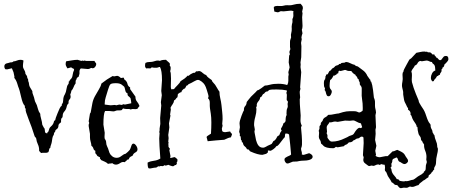

<svg xmlns="http://www.w3.org/2000/svg" viewBox="-20 -864 2397 1018"><path d="M43 -502 17.6 -496.1Q10.7 -496.1 7.8 -497.1Q2.9 -503.9 2.9 -511.2Q2.9 -518.6 6.3 -522.5Q9.8 -526.4 14.6 -527.8Q19.5 -529.3 24.9 -530.3Q30.3 -531.2 33.2 -533.2H39.1Q46.9 -533.2 52.7 -539.1H56.6Q60.5 -539.1 69.8 -543Q79.1 -546.9 88.9 -546.9Q98.6 -546.9 104.5 -543Q101.6 -522.5 101.6 -514.2Q101.6 -505.9 105 -500Q108.4 -494.1 111.3 -487.8Q114.3 -481.4 114.3 -477.5Q114.3 -473.6 115.7 -471.2Q117.2 -468.8 120.6 -464.4Q124 -460 124 -456.1Q124 -452.1 126 -448.2Q127.9 -444.3 128.4 -445.8Q128.9 -447.3 128.9 -441.4Q128.9 -433.6 132.8 -425.8L134.8 -412.1Q136.7 -404.3 142.6 -395.5Q148.4 -386.7 150.4 -382.8Q152.3 -378.9 151.9 -376Q151.4 -373 152.8 -369.1Q154.3 -365.2 156.2 -359.4Q158.2 -353.5 160.2 -348.1Q162.1 -342.8 163.6 -334.5Q165 -326.2 168.5 -320.8Q171.9 -315.4 175.3 -306.6Q178.7 -297.9 181.6 -285.2Q184.6 -272.5 193.4 -260.7Q193.4 -250 196.8 -239.3Q200.2 -228.5 202.1 -217.8L204.1 -203.1Q212.9 -184.6 215.8 -183.6Q217.8 -177.7 218.3 -167.5Q218.8 -157.2 229.5 -157.2Q231.4 -157.2 231.4 -159.2Q231.4 -161.1 231.4 -163.1Q236.3 -163.1 237.8 -169.9Q239.3 -176.8 241.7 -182.6Q244.1 -188.5 250.5 -193.8Q256.8 -199.2 260.7 -205.6Q264.6 -211.9 265.6 -218.3Q266.6 -224.6 273.4 -227.5V-230.5Q273.4 -234.4 285.2 -263.7Q297.9 -294.9 301.8 -298.8Q308.6 -302.7 307.6 -306.6Q306.6 -310.5 310.5 -314.9Q314.5 -319.3 314.9 -331.5Q315.4 -343.8 317.9 -351.1Q320.3 -358.4 324.2 -364.3Q330.1 -375 332.5 -392.1Q335 -409.2 340.8 -416Q346.7 -422.9 343.8 -430.7Q347.7 -431.6 348.6 -435.5Q349.6 -439.5 356.4 -445.8Q363.3 -452.1 365.2 -467.3Q367.2 -482.4 373 -493.2Q373 -499 368.2 -500.5Q363.3 -502 360.8 -504.4Q358.4 -506.8 356.4 -506.8L339.8 -502H336.9Q328.1 -515.6 328.1 -524.4Q328.1 -533.2 331.1 -539.1Q344.7 -541 361.3 -543.9Q377.9 -546.9 391.6 -546.9L411.1 -541L418.9 -543Q420.9 -543 420.9 -542Q420.9 -541 422.9 -541Q424.8 -541 424.8 -542Q424.8 -543 426.8 -543L437.5 -541H481.4Q482.4 -534.2 486.3 -532.2Q490.2 -530.3 490.2 -523.4Q490.2 -516.6 484.4 -509.3Q478.5 -502 470.7 -502L464.8 -503.9Q461.9 -503.9 457.5 -501Q453.1 -498 445.3 -498L411.1 -501H408.2Q400.4 -493.2 401.4 -482.9Q402.3 -472.7 399.9 -467.3Q397.5 -461.9 398.4 -460.4Q399.4 -459 394 -455.6Q388.7 -452.1 387.2 -449.7Q385.7 -447.3 386.2 -446.8Q386.7 -446.3 386.7 -444.3V-443.4L382.8 -441.4Q380.9 -435.5 380.9 -431.6V-421.9Q374 -413.1 370.1 -401.9Q366.2 -390.6 358.4 -382.8Q358.4 -377 352.5 -362.3Q354.5 -356.4 354.5 -349.6Q354.5 -342.8 348.1 -335.9Q341.8 -329.1 343.8 -316.4Q335.9 -309.6 334 -299.8Q332 -290 328.6 -283.7Q325.2 -277.3 320.8 -272.5Q316.4 -267.6 314.5 -262.2Q312.5 -256.8 312.5 -251.5Q312.5 -246.1 310.5 -241.2L305.7 -236.3Q303.7 -231.4 303.7 -226.6V-215.8Q290 -206.1 290 -199.2Q290 -192.4 287.6 -187Q285.2 -181.6 278.8 -177.7Q272.5 -173.8 272.5 -166Q265.6 -159.2 266.1 -155.8Q266.6 -152.3 265.1 -149.9Q263.7 -147.5 259.8 -139.6Q256.8 -128.9 255.9 -119.6Q254.9 -110.4 252.4 -102.1Q250 -93.8 248.5 -90.3Q247.1 -86.9 247.1 -81.1L246.1 -80.1L243.2 -78.1Q240.2 -73.2 239.7 -67.4Q239.3 -61.5 235.4 -56.6Q226.6 -52.7 216.3 -53.7Q206.1 -54.7 197.3 -52.7Q193.4 -58.6 187.5 -63.5V-68.4Q187.5 -85 180.7 -99.1Q173.8 -113.3 171.9 -129.9Q169.9 -135.7 167 -136.7Q164.1 -137.7 157.2 -161.1Q150.4 -184.6 131.8 -231.4Q113.3 -278.3 116.2 -283.2V-287.1Q116.2 -289.1 112.3 -291Q111.3 -294.9 111.8 -297.9Q112.3 -300.8 110.4 -304.7Q100.6 -312.5 91.8 -351.1Q83 -389.6 80.1 -395.5Q77.1 -401.4 71.8 -419.9Q66.4 -438.5 55.7 -451.2Q56.6 -453.1 56.6 -457Q56.6 -460.9 51.8 -480.5Q45.9 -496.1 43 -502Z M669.9 -391.6 698.2 -351.6V-349.6Q698.2 -335 706.5 -325.2Q714.8 -315.4 719.7 -301.8Q716.8 -297.9 713.9 -294.9Q710.9 -292 709 -287.1Q702.1 -285.2 699.2 -285.2L683.6 -286.1Q677.7 -286.1 673.8 -283.2Q668.9 -286.1 662.1 -286.1H650.4Q640.6 -286.1 633.8 -289.1Q629.9 -288.1 627.9 -283.2Q626 -278.3 614.3 -278.8Q602.5 -279.3 597.2 -277.8Q591.8 -276.4 588.9 -274.9Q585.9 -273.4 580.1 -273.4L560.5 -275.4H537.1Q528.3 -261.7 528.3 -203.1L535.2 -160.2L534.2 -139.6Q534.2 -128.9 536.1 -127Q543 -118.2 543 -107.9Q543 -97.7 548.3 -86.9Q553.7 -76.2 555.2 -69.8Q556.6 -63.5 560.5 -53.7Q564.5 -43.9 574.7 -35.6Q585 -27.3 598.1 -27.3Q611.3 -27.3 620.6 -34.7Q629.9 -42 635.3 -44.9Q640.6 -47.9 641.6 -47.4Q642.6 -46.9 646 -48.8Q649.4 -50.8 657.7 -58.6Q666 -66.4 668 -69.3Q669.9 -72.3 671.9 -77.6Q673.8 -83 677.2 -92.8Q680.7 -102.5 687.5 -102.5Q694.3 -102.5 701.7 -92.3Q709 -82 709 -71.8Q709 -61.5 697.8 -55.7Q686.5 -49.8 683.6 -39.1Q668 -32.2 665.5 -25.9Q663.1 -19.5 660.6 -18.1Q658.2 -16.6 657.2 -17.1Q656.2 -17.6 654.3 -17.6Q652.3 -17.6 652.3 -13.7Q646.5 -9.8 640.6 -3.9Q628.9 -7.8 617.2 0.5Q605.5 8.8 594.7 8.8Q584 8.8 575.2 1Q570.3 2.9 564.5 2.9Q558.6 2.9 552.7 4.9Q544.9 -2.9 535.2 -6.8Q525.4 -10.7 515.6 -15.6Q513.7 -21.5 511.2 -22Q508.8 -22.5 510.7 -29.3Q506.8 -31.2 503.4 -33.2Q500 -35.2 496.1 -37.1Q493.2 -43.9 485.4 -51.8V-64.5Q477.5 -67.4 475.1 -76.7Q472.7 -85.9 464.8 -90.8Q463.9 -102.5 460.4 -113.8Q457 -125 457 -136.7V-154.3L450.2 -195.3V-203.1L453.1 -211.9L450.2 -220.7L457 -261.7L460.9 -267.6Q465.8 -293 469.2 -313.5Q472.7 -334 482.9 -353Q493.2 -372.1 503.9 -389.2Q514.6 -406.2 517.6 -420.9Q546.9 -444.3 577.1 -460.9Q582 -459 585 -459L600.6 -461.9Q609.4 -461.9 621.1 -450.2L631.8 -452.1H635.7Q637.7 -449.2 638.2 -445.3Q638.7 -441.4 642.6 -440.4Q653.3 -431.6 655.8 -419.4Q658.2 -407.2 669.9 -400.4ZM642.6 -309.6 675.8 -316.4V-320.3Q675.8 -326.2 674.3 -332Q672.9 -337.9 671.9 -343.8Q666 -350.6 660.6 -354.5Q655.3 -358.4 656.2 -369.1Q647.5 -372.1 645 -381.8Q642.6 -391.6 640.6 -400.4Q638.7 -400.4 638.7 -404.3Q631.8 -409.2 628.9 -412.1Q618.2 -422.9 595.2 -422.9Q572.3 -422.9 565.9 -417.5Q559.6 -412.1 552.7 -388.2Q545.9 -364.3 540.5 -348.1Q535.2 -332 535.2 -315.4V-309.6L566.4 -305.7L588.9 -307.6L596.7 -305.7L612.3 -309.6L626 -307.6L633.8 -311.5Z M1210 -150.4 1204.1 -135.7Q1192.4 -134.8 1168.9 -123Q1147.5 -121.1 1125.5 -119.6Q1103.5 -118.2 1081.1 -115.2L1075.2 -137.7Q1076.2 -141.6 1086.4 -147.5Q1096.7 -153.3 1098.6 -155.3Q1100.6 -186.5 1100.6 -214.4Q1100.6 -242.2 1097.7 -260.7Q1094.7 -279.3 1093.3 -289.6Q1091.8 -299.8 1092.3 -317.4Q1092.8 -335 1083 -342.8L1085.9 -353.5Q1085.9 -356.4 1083.5 -363.8Q1081.1 -371.1 1076.2 -387.7Q1071.3 -404.3 1065.4 -414.1Q1059.6 -423.8 1048.3 -432.1Q1037.1 -440.4 1029.8 -440.4Q1022.5 -440.4 1008.3 -432.1Q994.1 -423.8 985.8 -420.4Q977.5 -417 977.5 -415.5Q977.5 -414.1 976.1 -412.6Q974.6 -411.1 973.1 -411.6Q971.7 -412.1 969.2 -409.7Q966.8 -407.2 964.8 -402.3Q962.9 -397.5 960.9 -395.5Q959 -393.6 957.5 -394Q956.1 -394.5 954.1 -392.6Q952.1 -390.6 948.7 -387.7Q945.3 -384.8 943.4 -381.8Q943.4 -375 940.4 -375Q937.5 -375 934.6 -373.5Q931.6 -372.1 929.2 -369.6Q926.8 -367.2 922.9 -365.2V-361.3Q922.9 -357.4 920.9 -348.6Q915 -344.7 912.1 -339.4Q909.2 -334 903.3 -332Q901.4 -319.3 895 -311Q888.7 -302.7 883.8 -292Q885.7 -289.1 885.7 -282.2L881.8 -256.8L883.8 -251L876 -210L877.9 -188.5L872.1 -148.4L874 -131.8L872.1 -113.3L874 -107.4L872.1 -99.6V-97.7Q875 -96.7 874 -96.2Q873 -95.7 873 -89.4Q873 -83 880.9 -75.2Q877.9 -69.3 877.9 -67.4L883.8 -37.1Q883.8 -30.3 881.8 -27.3Q883.8 -26.4 885.7 -26.4L905.3 -31.2Q913.1 -28.3 920.9 -18.6V-13.7Q920.9 -4.9 916 -2Q918 0 918 2Q918 3.9 916 5.9Q914.1 7.8 914.1 11.7L912.1 10.7Q907.2 10.7 903.8 14.2Q900.4 17.6 897 17.6Q893.6 17.6 883.3 14.2Q873 10.7 872.1 9.8Q864.3 13.7 857.9 13.7Q851.6 13.7 851.6 12.2Q851.6 10.7 849.6 11.7L847.7 15.6Q842.8 17.6 837.9 16.6Q833 15.6 829.6 16.6Q826.2 17.6 826.2 18.6Q826.2 19.5 825.2 18.6Q824.2 17.6 820.8 17.6Q817.4 17.6 813.5 21.5Q809.6 25.4 796.9 25.4L776.4 29.3Q769.5 29.3 766.6 27.3Q762.7 18.6 762.7 5.9V-2Q778.3 -9.8 796.4 -11.7Q814.5 -13.7 830.1 -23.4Q824.2 -102.5 824.2 -129.9L826.2 -159.2Q826.2 -161.1 825.2 -161.1Q824.2 -161.1 824.2 -163.1L826.2 -172.9V-182.6Q826.2 -183.6 830.1 -207L829.1 -238.3L835 -304.7L833 -322.3L837.9 -359.4L835 -381.8L838.9 -438.5Q838.9 -491.2 828.1 -508.8H825.2L812.5 -504.9H795.9L785.2 -506.8Q783.2 -506.8 782.7 -505.4Q782.2 -503.9 779.8 -502.4Q777.3 -501 772.5 -501.5Q767.6 -502 763.2 -502Q758.8 -502 755.9 -501Q749 -506.8 749 -514.6Q749 -522.5 751 -530.3Q759.8 -535.2 771 -535.2Q782.2 -535.2 790.5 -537.1Q798.8 -539.1 804.2 -541Q809.6 -543 816.9 -543Q824.2 -543 828.1 -541Q835.9 -546.9 860.4 -546.9Q864.3 -542 872.6 -535.6Q880.9 -529.3 880.9 -524.4L879.9 -516.6Q884.8 -510.7 884.8 -506.8V-501Q884.8 -490.2 881.8 -487.3Q886.7 -480.5 886.7 -447.3L885.7 -403.3Q885.7 -393.6 889.6 -389.6Q892.6 -391.6 896.5 -391.1Q900.4 -390.6 903.3 -392.6Q909.2 -400.4 921.9 -413.1Q934.6 -425.8 937.5 -433.6Q963.9 -450.2 968.3 -456.1Q972.7 -461.9 974.6 -462.9L978.5 -461.9Q980.5 -461.9 983.9 -465.3Q987.3 -468.8 990.2 -470.2Q993.2 -471.7 996.6 -473.6Q1000 -475.6 1003.4 -477.1Q1006.8 -478.5 1009.8 -478Q1012.7 -477.5 1014.6 -479.5Q1016.6 -481.4 1017.6 -483.4Q1018.6 -485.4 1020.5 -486.3L1024.4 -485.4L1035.2 -487.3Q1043.9 -487.3 1053.7 -478Q1063.5 -468.8 1073.2 -465.8Q1078.1 -457 1086.4 -451.2Q1094.7 -445.3 1102.5 -439.5Q1104.5 -431.6 1109.9 -426.8Q1115.2 -421.9 1120.6 -414.6Q1126 -407.2 1131.3 -397Q1136.7 -386.7 1143.6 -377.9Q1143.6 -360.4 1147.9 -342.8Q1152.3 -325.2 1154.3 -306.6Q1156.2 -288.1 1158.2 -269.5Q1160.2 -251 1160.2 -232.4L1158.2 -207L1160.2 -197.3L1156.2 -181.6L1158.2 -168.9Q1164.1 -163.1 1172.9 -163.1L1200.2 -167Q1202.1 -161.1 1206.1 -158.2Q1210 -155.3 1210 -150.4Z M1590.8 -43 1619.1 -51.8Q1637.7 -43.9 1637.7 -33.2Q1637.7 -11.7 1578.1 -11.7Q1573.2 -11.7 1567.4 -10.3Q1561.5 -8.8 1555.2 -7.8Q1548.8 -6.8 1542.5 -7.3Q1536.1 -7.8 1530.8 -6.3Q1525.4 -4.9 1517.6 -1Q1509.8 2.9 1503.9 2.9Q1498 2.9 1493.2 -3.9Q1488.3 -10.7 1488.3 -17.6Q1488.3 -24.4 1492.7 -27.3Q1497.1 -30.3 1502.4 -33.2Q1507.8 -36.1 1514.2 -38.6Q1520.5 -41 1523.4 -44.9Q1521.5 -71.3 1518.6 -97.7Q1515.6 -124 1512.7 -150.4Q1507.8 -155.3 1503.9 -155.3Q1500 -155.3 1494.1 -156.2Q1490.2 -151.4 1490.2 -136.7Q1486.3 -133.8 1480.5 -126Q1474.6 -118.2 1462.4 -102.5Q1450.2 -86.9 1444.3 -88.9Q1441.4 -81.1 1429.2 -72.8Q1417 -64.5 1414.1 -64.5L1402.3 -66.4Q1399.4 -66.4 1400.4 -61.5Q1401.4 -56.6 1399.4 -54.7Q1394.5 -52.7 1392.6 -48.8L1371.1 -43Q1347.7 -43 1308.6 -60.5Q1304.7 -61.5 1301.8 -66.9Q1298.8 -72.3 1293.9 -72.3H1290Q1285.2 -83 1277.3 -88.4Q1269.5 -93.8 1267.6 -108.4Q1261.7 -108.4 1262.2 -112.8Q1262.7 -117.2 1260.7 -120.1L1257.8 -122.1Q1256.8 -125 1256.8 -131.3Q1256.8 -137.7 1255.9 -140.6L1252 -142.6Q1251 -144.5 1251.5 -147.9Q1252 -151.4 1252 -153.3L1248 -165L1252 -189.5L1250 -209Q1250 -222.7 1260.3 -249.5Q1270.5 -276.4 1273.4 -279.3Q1272.5 -293.9 1279.8 -301.3Q1287.1 -308.6 1288.1 -323.2Q1293.9 -330.1 1298.8 -336.9Q1303.7 -343.8 1311 -351.6Q1318.4 -359.4 1327.1 -367.2Q1335.9 -375 1343.8 -384.8Q1349.6 -384.8 1365.7 -396.5Q1381.8 -408.2 1383.8 -410.2Q1394.5 -410.2 1412.1 -415Q1429.7 -419.9 1456.1 -419.9Q1482.4 -419.9 1502.9 -413.1Q1508.8 -423.8 1508.8 -435.5V-458L1510.7 -468.8L1508.8 -481.4L1515.6 -506.8L1510.7 -533.2L1512.7 -564.5Q1512.7 -572.3 1517.6 -577.1Q1514.6 -581.1 1514.6 -586.9Q1514.6 -592.8 1517.1 -597.2Q1519.5 -601.6 1519.5 -603.5L1517.6 -615.2V-640.6Q1517.6 -649.4 1519.5 -653.8Q1521.5 -658.2 1523.4 -665L1522.5 -679.7L1526.4 -700.2Q1527.3 -705.1 1526.9 -710.9Q1526.4 -716.8 1526.4 -722.7Q1526.4 -728.5 1527.8 -734.4Q1529.3 -740.2 1530.3 -744.6Q1531.2 -749 1530.8 -752.4Q1530.3 -755.9 1530.3 -760.3Q1530.3 -764.6 1531.7 -766.1Q1533.2 -767.6 1534.7 -774.4Q1536.1 -781.2 1535.2 -789.1Q1534.2 -796.9 1536.1 -804.7Q1528.3 -807.6 1521.5 -807.6L1483.4 -803.7L1470.7 -804.7Q1465.8 -804.7 1461.9 -801.8Q1458 -798.8 1451.2 -798.8L1434.6 -802.7L1431.6 -823.2L1432.6 -828.1Q1440.4 -833 1450.7 -832.5Q1460.9 -832 1468.8 -832Q1476.6 -832 1481.9 -833.5Q1487.3 -835 1493.2 -835.9Q1499 -836.9 1502.4 -836.4Q1505.9 -835.9 1515.6 -835.9Q1525.4 -835.9 1539.1 -839.8Q1552.7 -843.8 1568.4 -843.8H1574.2Q1579.1 -836.9 1582.5 -833.5Q1585.9 -830.1 1585.9 -820.3L1582 -802.7L1584 -793.9L1582 -772.5L1584 -726.6Q1584 -713.9 1580.1 -705.1Q1582 -701.2 1582 -697.3Q1582 -693.4 1584 -688.5Q1578.1 -670.9 1578.1 -663.1L1580.1 -657.2L1576.2 -636.7L1578.1 -619.1L1577.1 -560.5L1573.2 -533.2L1574.2 -521.5L1573.2 -508.8L1577.1 -481.4L1571.3 -402.3Q1571.3 -397.5 1573.2 -393.6Q1569.3 -381.8 1569.3 -378.9V-371.1Q1569.3 -366.2 1570.3 -360.4L1571.3 -347.7L1569.3 -336.9Q1569.3 -312.5 1571.3 -291L1574.2 -252L1573.2 -225.6Q1573.2 -210.9 1580.1 -198.2Q1576.2 -190.4 1576.2 -189.5V-186.5Q1581.1 -137.7 1581.1 -120.1V-97.7Q1581.1 -93.8 1580.1 -88.9L1576.2 -76.2Q1576.2 -68.4 1579.1 -60.5Q1582 -52.7 1580.1 -44.9Q1585.9 -43 1590.8 -43ZM1505.9 -300.8 1504.9 -311.5Q1504.9 -317.4 1506.8 -323.2Q1505.9 -328.1 1502.9 -330.1Q1500 -332 1500 -336.9L1501 -360.4Q1501 -366.2 1498 -371.1Q1501 -377 1501 -380.9L1500 -384.8Q1478.5 -389.6 1446.8 -389.6Q1415 -389.6 1410.2 -387.7Q1405.3 -385.7 1403.8 -383.8Q1402.3 -381.8 1400.4 -380.4Q1398.4 -378.9 1395.5 -378.9Q1392.6 -378.9 1389.2 -377Q1385.7 -375 1382.8 -370.6Q1379.9 -366.2 1375 -365.2Q1371.1 -360.4 1368.7 -355Q1366.2 -349.6 1359.4 -347.7Q1358.4 -336.9 1351.6 -329.1Q1344.7 -321.3 1342.8 -315.4Q1340.8 -309.6 1341.3 -307.1Q1341.8 -304.7 1341.8 -302.7L1337.9 -293L1339.8 -287.1Q1339.8 -265.6 1333.5 -244.1Q1327.1 -222.7 1327.1 -200.2L1331.1 -177.7L1329.1 -166Q1329.1 -161.1 1330.6 -156.7Q1332 -152.3 1333 -144.5Q1336.9 -118.2 1342.8 -105.5Q1352.5 -81.1 1374 -81.1H1377Q1383.8 -82 1391.6 -86.9Q1399.4 -91.8 1409.2 -95.7Q1418.9 -99.6 1420.9 -101.6Q1423.8 -105.5 1425.8 -109.4Q1427.7 -113.3 1429.7 -116.2Q1432.6 -118.2 1434.1 -118.2Q1435.5 -118.2 1440.9 -124.5Q1446.3 -130.9 1450.2 -140.6L1460.9 -147.5Q1464.8 -161.1 1473.6 -171.9Q1469.7 -175.8 1469.7 -181.6Q1471.7 -185.5 1476.6 -193.8Q1481.4 -202.1 1482.4 -210Q1487.3 -210.9 1489.3 -214.8Q1491.2 -218.8 1494.1 -220.7Q1494.1 -248 1500 -253.9L1499 -260.7Q1499 -281.2 1502.4 -288.1Q1505.9 -294.9 1505.9 -300.8Z M1736.3 -255.9 1767.6 -261.7Q1775.4 -261.7 1777.8 -263.2Q1780.3 -264.6 1798.8 -269.5Q1817.4 -274.4 1834 -274.4H1857.4Q1869.1 -274.4 1875 -271Q1880.9 -267.6 1885.7 -267.6Q1890.6 -267.6 1902.3 -276.4Q1903.3 -280.3 1903.3 -284.2V-293Q1903.3 -317.4 1899.9 -336.4Q1896.5 -355.5 1897.9 -377.9Q1899.4 -400.4 1895 -405.8Q1890.6 -411.1 1888.7 -414.6Q1886.7 -418 1887.7 -421.9Q1888.7 -425.8 1885.3 -431.2Q1881.8 -436.5 1882.3 -439Q1882.8 -441.4 1881.3 -443.4Q1879.9 -445.3 1878.4 -445.8Q1877 -446.3 1875.5 -448.2Q1874 -450.2 1874.5 -451.2Q1875 -452.1 1873.5 -455.1Q1872.1 -458 1868.7 -460.4Q1865.2 -462.9 1864.3 -467.8Q1851.6 -473.6 1842.8 -487.3Q1837.9 -488.3 1832.5 -487.8Q1827.1 -487.3 1822.8 -488.8Q1818.4 -490.2 1815.4 -491.7Q1812.5 -493.2 1808.6 -493.2L1786.1 -487.3Q1785.2 -487.3 1779.3 -489.3Q1774.4 -488.3 1774.4 -482.9Q1774.4 -477.5 1772.5 -474.6Q1763.7 -474.6 1763.7 -467.8Q1758.8 -467.8 1756.8 -464.8Q1754.9 -461.9 1749 -463.9Q1745.1 -457 1741.2 -450.2Q1737.3 -443.4 1730.5 -439.5Q1727.5 -423.8 1727.5 -410.2Q1727.5 -396.5 1733.4 -390.6Q1739.3 -384.8 1739.3 -378.4Q1739.3 -372.1 1734.4 -362.8Q1729.5 -353.5 1722.7 -353.5Q1715.8 -353.5 1713.4 -357.4Q1710.9 -361.3 1709.5 -366.2Q1708 -371.1 1707 -376.5Q1706.1 -381.8 1700.2 -387.7Q1703.1 -387.7 1703.1 -392.6Q1703.1 -397.5 1700.2 -401.4Q1697.3 -405.3 1697.3 -422.9Q1697.3 -440.4 1705.1 -445.3Q1704.1 -445.3 1704.1 -447.3L1706.1 -456.1Q1705.1 -456.1 1705.1 -458L1709 -463.9L1708 -465.8Q1709 -469.7 1712.4 -469.2Q1715.8 -468.8 1717.8 -471.2Q1719.7 -473.6 1726.6 -487.3Q1733.4 -489.3 1735.8 -493.7Q1738.3 -498 1743.2 -502Q1751 -504.9 1753.9 -509.3Q1756.8 -513.7 1761.2 -515.6Q1765.6 -517.6 1771 -518.6Q1776.4 -519.5 1778.3 -525.4L1781.2 -524.4Q1786.1 -524.4 1788.1 -527.8Q1790 -531.2 1799.3 -531.2Q1808.6 -531.2 1809.6 -533.2Q1810.5 -535.2 1817.4 -535.2Q1824.2 -535.2 1838.4 -528.3Q1852.5 -521.5 1855.5 -521.5H1858.4Q1865.2 -513.7 1877 -511.7Q1890.6 -501 1903.8 -491.7Q1917 -482.4 1924.8 -467.8Q1926.8 -465.8 1926.3 -464.8Q1925.8 -463.9 1928.7 -460.4Q1931.6 -457 1934.6 -452.1Q1937.5 -447.3 1940.4 -443.8Q1943.4 -440.4 1943.8 -440.9Q1944.3 -441.4 1944.3 -433.6L1945.3 -432.6L1948.2 -430.7Q1954.1 -416 1958 -385.7Q1961.9 -355.5 1961.9 -351.1Q1961.9 -346.7 1963.4 -344.2Q1964.8 -341.8 1966.8 -334.5Q1968.8 -327.1 1968.3 -314Q1967.8 -300.8 1969.2 -292.5Q1970.7 -284.2 1972.2 -278.8Q1973.6 -273.4 1973.6 -267.6L1970.7 -252.9L1973.6 -189.5L1970.7 -175.8L1971.7 -154.3L1968.8 -122.1L1975.6 -90.8L1969.7 -64.5L1973.6 -43.9Q1973.6 -40 1970.7 -38.1Q1980.5 -30.3 1994.1 -30.3L2024.4 -36.1H2051.8Q2053.7 -34.2 2053.7 -32.2Q2053.7 -30.3 2056.2 -28.3Q2058.6 -26.4 2060.5 -25.4Q2062.5 -24.4 2062.5 -20.5Q2062.5 -16.6 2060.5 -14.2Q2058.6 -11.7 2060.5 -6.8Q2054.7 -5.9 2053.2 -2.4Q2051.8 1 2048.3 2.9Q2044.9 4.9 2038.1 4.9Q2031.2 4.9 2021.5 9.8Q2017.6 8.8 2011.7 8.8L2000 5.9Q1998 5.9 1997.6 8.3Q1997.1 10.7 1994.1 10.7L1986.3 7.8Q1978.5 7.8 1971.2 11.7Q1963.9 15.6 1960 15.6Q1956.1 15.6 1950.2 13.7L1937.5 16.6Q1934.6 16.6 1929.7 12.7Q1924.8 8.8 1915.5 2Q1906.2 -4.9 1906.2 -16.6L1908.2 -30.3L1904.3 -41L1908.2 -105.5L1907.2 -132.8Q1907.2 -139.6 1896.5 -139.6Q1893.6 -139.6 1890.1 -136.7Q1886.7 -133.8 1883.3 -131.8Q1879.9 -129.9 1876.5 -129.9Q1873 -129.9 1869.1 -127.9Q1865.2 -126 1862.8 -123.5Q1860.4 -121.1 1854.5 -120.1Q1846.7 -109.4 1834 -109.4H1831.1Q1828.1 -108.4 1826.2 -105.5Q1824.2 -102.5 1820.8 -100.1Q1817.4 -97.7 1812 -96.2Q1806.6 -94.7 1803.7 -88.9L1770.5 -83Q1765.6 -83 1761.7 -85.9Q1753.9 -78.1 1746.1 -78.1Q1707 -78.1 1694.3 -91.8Q1689.5 -97.7 1682.6 -102.5L1679.7 -116.2Q1677.7 -121.1 1675.3 -124Q1672.9 -127 1671.4 -132.8Q1669.9 -138.7 1670.9 -146Q1671.9 -153.3 1671.9 -160.2L1669.9 -170.9L1673.8 -181.6V-191.4Q1673.8 -195.3 1675.8 -197.3Q1677.7 -199.2 1679.7 -202.1Q1681.6 -205.1 1680.7 -208.5Q1679.7 -211.9 1685.5 -217.8Q1691.4 -223.6 1691.4 -226.1Q1691.4 -228.5 1694.8 -233.9Q1698.2 -239.3 1706.5 -243.2Q1714.8 -247.1 1719.7 -254.9Q1728.5 -255.9 1736.3 -255.9ZM1885.7 -186.5 1893.6 -184.6Q1895.5 -184.6 1897 -187Q1898.4 -189.5 1900.4 -189.5L1893.6 -210Q1881.8 -211.9 1870.6 -218.8Q1859.4 -225.6 1852.5 -225.6L1835 -223.6L1809.6 -224.6L1770.5 -217.8L1757.8 -219.7Q1750 -219.7 1742.2 -216.8Q1734.4 -213.9 1726.6 -215.8Q1724.6 -210 1717.8 -202.1Q1710.9 -194.3 1712.4 -183.6Q1713.9 -172.9 1713.9 -166L1711.9 -157.2Q1711.9 -155.3 1713.4 -153.3Q1714.8 -151.4 1715.8 -148.9Q1716.8 -146.5 1716.3 -143.6Q1715.8 -140.6 1715.8 -136.7Q1715.8 -132.8 1720.2 -127.9Q1724.6 -123 1726.6 -118.2L1727.5 -119.1Q1729.5 -119.1 1731 -116.2Q1732.4 -113.3 1740.2 -113.3Q1773.4 -113.3 1808.6 -130.9L1821.3 -136.7Q1831.1 -143.6 1842.3 -146.5Q1853.5 -149.4 1857.4 -157.2Q1873 -183.6 1884.8 -186.5Z M2344.7 -567.4Q2357.4 -567.4 2357.4 -550.8Q2357.4 -543 2350.1 -535.6Q2342.8 -528.3 2339.8 -524.9Q2336.9 -521.5 2335.9 -521.5Q2335.9 -508.8 2325.2 -504.9L2326.2 -502.9Q2326.2 -499 2320.3 -495.1Q2321.3 -494.1 2321.3 -488.8Q2321.3 -483.4 2316.9 -479Q2312.5 -474.6 2312.5 -467.8Q2307.6 -466.8 2304.7 -463.9Q2301.8 -460.9 2296.9 -460Q2294.9 -455.1 2292 -451.7Q2289.1 -448.2 2286.1 -444.3Q2282.2 -442.4 2281.2 -437.5Q2280.3 -432.6 2274.4 -432.6H2272.5Q2264.6 -440.4 2264.6 -451.7Q2264.6 -462.9 2271 -475.1Q2277.3 -487.3 2288.1 -490.2Q2287.1 -497.1 2287.1 -503.4Q2287.1 -509.8 2284.7 -516.1Q2282.2 -522.5 2276.9 -525.4Q2271.5 -528.3 2270.5 -535.2Q2262.7 -535.2 2255.9 -539.1Q2249 -543 2241.2 -543L2216.8 -539.1Q2213.9 -539.1 2208 -541Q2198.2 -538.1 2193.8 -528.8Q2189.5 -519.5 2179.7 -516.6Q2175.8 -507.8 2169.9 -501Q2164.1 -494.1 2161.1 -485.4Q2165 -473.6 2164.1 -462.9Q2163.1 -452.1 2163.1 -441.4L2164.1 -428.7Q2171.9 -398.4 2185.1 -366.2Q2198.2 -334 2199.2 -332.5Q2200.2 -331.1 2200.2 -327.6Q2200.2 -324.2 2204.1 -317.4Q2208 -310.5 2212.4 -303.2Q2216.8 -295.9 2221.7 -289.1Q2226.6 -282.2 2231 -272.9Q2235.4 -263.7 2240.2 -248.5Q2245.1 -233.4 2249.5 -224.1Q2253.9 -214.8 2256.3 -212.4Q2258.8 -210 2261.2 -206.1Q2263.7 -202.1 2263.2 -198.2Q2262.7 -194.3 2264.6 -188Q2266.6 -181.6 2270 -176.3Q2273.4 -170.9 2273.4 -162.1Q2276.4 -159.2 2277.8 -154.8Q2279.3 -150.4 2283.2 -147.5Q2285.2 -131.8 2291.5 -117.2Q2297.9 -102.5 2297.9 -92.3Q2297.9 -82 2299.8 -81.1Q2301.8 -80.1 2301.8 -70.8Q2301.8 -61.5 2296.9 -42Q2292 -22.5 2292 -6.3Q2292 9.8 2286.1 18.1Q2280.3 26.4 2282.2 35.2Q2277.3 37.1 2275.4 42.5Q2273.4 47.9 2267.6 49.8Q2268.6 50.8 2268.6 51.8Q2268.6 52.7 2262.2 58.6Q2255.9 64.5 2253.9 64.5Q2251 73.2 2251 76.2Q2243.2 80.1 2237.3 85.4Q2231.4 90.8 2223.6 93.8Q2217.8 99.6 2210.4 104.5Q2203.1 109.4 2199.2 117.2Q2190.4 119.1 2181.6 123Q2172.9 127 2166.5 127Q2160.2 127 2154.3 125Q2149.4 126 2145 128.9Q2140.6 131.8 2133.8 131.8L2121.1 130.9L2105.5 133.8Q2099.6 133.8 2094.7 127.9Q2089.8 122.1 2085.9 117.2H2083Q2073.2 117.2 2068.8 111.3Q2064.5 105.5 2056.6 102.5Q2050.8 89.8 2043 79.6Q2035.2 69.3 2032.2 59.1Q2029.3 48.8 2024.9 45.4Q2020.5 42 2020.5 36.1L2021.5 23.4L2018.6 1Q2018.6 -7.8 2023.4 -15.1Q2028.3 -22.5 2028.3 -30.3Q2030.3 -30.3 2061.5 -61.5Q2069.3 -61.5 2074.2 -64.5Q2079.1 -67.4 2086.9 -69.3L2105.5 -60.5Q2121.1 -52.7 2126.5 -42.5Q2131.8 -32.2 2137.7 -24.9Q2143.6 -17.6 2143.6 -11.2Q2143.6 -4.9 2137.2 0.5Q2130.9 5.9 2124.5 5.9Q2118.2 5.9 2110.8 0.5Q2103.5 -4.9 2095.7 -7.8Q2090.8 -12.7 2089.4 -20Q2087.9 -27.3 2082 -29.3L2056.6 -17.6L2058.6 -3.9V-2Q2053.7 2 2055.7 11.7Q2057.6 21.5 2049.8 25.4Q2055.7 30.3 2055.7 36.1Q2055.7 42 2059.1 50.3Q2062.5 58.6 2070.8 67.4Q2079.1 76.2 2084 85.9H2085.9Q2094.7 85.9 2098.6 94.7Q2113.3 97.7 2120.1 97.7H2125L2127 95.7L2132.8 96.7Q2143.6 96.7 2152.3 93.3Q2161.1 89.8 2170.9 88.9Q2178.7 85 2184.6 80.1Q2190.4 75.2 2196.3 71.3Q2202.1 67.4 2208 64.5Q2213.9 61.5 2219.7 57.6L2221.7 53.7H2225.6Q2226.6 51.8 2226.1 50.8Q2225.6 49.8 2227.1 47.4Q2228.5 44.9 2231.4 43Q2234.4 41 2235.8 37.1Q2237.3 33.2 2237.3 24.9Q2237.3 16.6 2238.3 11.7Q2239.3 6.8 2241.2 2.4Q2243.2 -2 2243.2 -4.9L2240.2 -17.6L2241.2 -32.2Q2241.2 -48.8 2234.4 -64.9Q2227.5 -81.1 2228.5 -97.7Q2224.6 -103.5 2220.7 -109.4L2217.8 -117.2L2212.9 -120.1L2210.9 -133.8Q2209 -138.7 2204.1 -145Q2199.2 -151.4 2198.2 -158.2Q2197.3 -165 2195.8 -169.4Q2194.3 -173.8 2194.3 -179.7Q2194.3 -185.5 2193.4 -189.5Q2191.4 -193.4 2189.9 -191.9Q2188.5 -190.4 2188.5 -197.3V-198.2Q2185.5 -206.1 2177.7 -216.8Q2169.9 -227.5 2166.5 -235.8Q2163.1 -244.1 2162.1 -248.5Q2161.1 -252.9 2156.2 -255.9Q2157.2 -256.8 2157.2 -259.8Q2157.2 -275.4 2143.6 -282.2V-289.1Q2143.6 -293 2142.1 -293Q2140.6 -293 2139.6 -294.9L2133.8 -307.6Q2124 -324.2 2122.1 -336.4Q2120.1 -348.6 2118.7 -356.9Q2117.2 -365.2 2117.7 -370.6Q2118.2 -376 2116.7 -382.3Q2115.2 -388.7 2113.3 -396.5Q2111.3 -404.3 2111.3 -411.6Q2111.3 -418.9 2113.8 -432.1Q2116.2 -445.3 2114.7 -456.5Q2113.3 -467.8 2115.2 -478.5L2119.1 -483.4V-487.3Q2119.1 -491.2 2134.3 -518.6Q2149.4 -545.9 2150.4 -547.9Q2152.3 -549.8 2155.8 -551.8Q2159.2 -553.7 2161.1 -555.7L2187.5 -584Q2198.2 -585.9 2209 -588.4Q2219.7 -590.8 2230.5 -590.8L2240.2 -588.9Q2242.2 -588.9 2242.2 -590.3Q2242.2 -591.8 2244.1 -590.8L2246.1 -587.9Q2250 -585.9 2254.9 -586.4Q2259.8 -586.9 2263.2 -585Q2266.6 -583 2270 -578.6Q2273.4 -574.2 2275.4 -574.7Q2277.3 -575.2 2278.3 -575.2Q2279.3 -575.2 2281.2 -576.2L2283.2 -574.2Q2284.2 -569.3 2287.1 -567.4Q2290 -565.4 2293.9 -560.5V-556.6L2297.9 -557.6Q2307.6 -544.9 2313 -544.9Q2318.4 -544.9 2320.8 -548.3Q2323.2 -551.8 2326.2 -555.7Q2329.1 -559.6 2332.5 -563.5Q2335.9 -567.4 2344.7 -567.4Z"/></svg>

Font: Mountains of Christmas
Style: Regular
Weight: 400
Designer: Crystal Kluge
Foundry: Font Diner, Inc DBA Tart Workshop
Version: Version 1.003